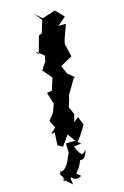

<svg xmlns="http://www.w3.org/2000/svg" viewBox="-194 -842 749 1160"><g transform="rotate(-20 180.5 -261.5)"><path d="M203 0 244 -55 228 -109 196 -88 213 -134 196 -184 215 -230 222 -252 284 -339 293 -342 256 -380 238 -433 316 -468 304 -551 311 -574 352 -664 305 -667 361 -707C346 -725 332 -745 316 -762L232 -743L192 -786L226 -735L195 -659L175 -653L135 -546L122 -570L167 -527L158 -494L121 -448L165 -387L134 -313L102 -310L118 -235L94 -184L58 -146L77 -98L40 -68L64 -70L53 8L82 28L133 -32L172 34ZM8 208 61 263 59 225C73 202 66 257 125 231C78 190 117 220 151 138C141 137 183 162 203 89C175 128 163 108 144 50L192 47L160 19L105 15L102 71C101 82 54 147 84 104C53 173 5 175 18 156C-5 210 23 163 21 231Z"/></g></svg>

Font: Asimov Aggro
Style: It
Weight: 500
Designer: Google
Version: Version 2.000980; 2014